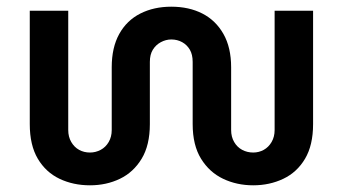

<svg xmlns="http://www.w3.org/2000/svg" viewBox="-20 -542 1025 574"><path d="M249 12Q199 12 158 -7.5Q117 -27 93 -67.5Q69 -108 69 -171V-510H184V-153Q184 -133 193 -117.5Q202 -102 216.5 -94Q231 -86 249 -86Q266 -86 281 -94Q296 -102 305 -117.5Q314 -133 314 -153V-341Q314 -400 336.5 -440.5Q359 -481 399.5 -501.5Q440 -522 492 -522Q545 -522 585 -501.5Q625 -481 648 -440.5Q671 -400 671 -341V-153Q671 -133 680 -117.5Q689 -102 704 -94Q719 -86 737 -86Q754 -86 768.5 -94Q783 -102 792 -117.5Q801 -133 801 -153V-510H916V-171Q916 -108 892 -67.5Q868 -27 827 -7.5Q786 12 737 12Q688 12 647 -7.5Q606 -27 581 -67.5Q556 -108 556 -171V-357Q556 -379 547.5 -393.5Q539 -408 524.5 -416Q510 -424 492 -424Q476 -424 461 -416Q446 -408 437 -393.5Q428 -379 428 -357V-171Q428 -108 403.5 -67.5Q379 -27 338.5 -7.5Q298 12 249 12Z"/></svg>

Font: MuseoModerno SemiBold Medium
Style: Regular
Weight: 500
Version: Version 1.001